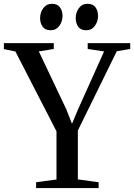

<svg xmlns="http://www.w3.org/2000/svg" viewBox="-35 -964 688 984"><path d="M254.5 -44V-291L44 -700L-15 -712.5V-743H240.5V-713L164 -700.5L304.5 -404.5L334 -329.5L364.5 -402.5L498.5 -700.5L414.5 -713V-743H632.5V-713L563.5 -701.5L364 -295V-44.5L470.5 -30V0H150V-30ZM223.5 -809Q197 -809 183.8 -827Q170.5 -845 170.5 -871Q170.5 -900 187 -922.2Q203.5 -944.5 231.5 -944.5H232.5Q259 -944.5 272.2 -926.5Q285.5 -908.5 285.5 -882.5Q285.5 -854 269 -831.5Q252.5 -809 224.5 -809ZM406 -809Q379 -809 366 -827Q353 -845 353 -871Q353 -900 369.2 -922.2Q385.5 -944.5 413.5 -944.5H414.5Q441.5 -944.5 454.5 -926.5Q467.5 -908.5 467.5 -882.5Q467.5 -854 451.2 -831.5Q435 -809 407 -809Z"/></svg>

Font: Merriweather 96pt
Style: Regular
Weight: 400
Version: Version 2.100